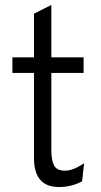

<svg xmlns="http://www.w3.org/2000/svg" viewBox="-20 -742 409 774"><path d="M218 12Q117 12 117 -105V-448H30V-511H117V-687L187 -722V-511H317V-448H187V-135Q187 -96 198 -75Q209 -54 242 -54Q275 -54 319 -84L311 -11Q268 12 218 12Z"/></svg>

Font: Overpass Light
Style: Regular
Weight: 300
Designer: Delve Withrington, Thomas Jockin
Foundry: Delve Fonts
Version: Version 3.000;DELV;Overpass